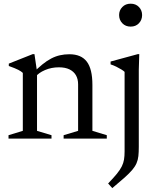

<svg xmlns="http://www.w3.org/2000/svg" viewBox="-20 -732 824 1014"><path d="M175.5 -354V-41L252 -18V0H25V-18L100.5 -41V-347Q92.5 -355 76.5 -363.2Q60.5 -371.5 26.5 -383.5V-396L152.5 -446H162ZM316 -18 392.5 -41V-287Q392.5 -314.5 381 -334.5Q369.5 -354.5 347 -365.5Q324.5 -376.5 291 -376.5Q251.5 -376.5 217.8 -362Q184 -347.5 169.5 -328L151.5 -343.5Q179.5 -372 203.8 -391.8Q228 -411.5 250.8 -423.2Q273.5 -435 297 -440.2Q320.5 -445.5 346.5 -445.5Q408.5 -445.5 438.2 -406.8Q468 -368 468 -284V-41L544 -18V0H316ZM670 -591.5Q643 -591.5 626 -609.2Q609 -627 609 -652.5Q609 -677.5 626 -695Q643 -712.5 670 -712.5Q697 -712.5 713.8 -695Q730.5 -677.5 730.5 -652.5Q730.5 -627 713.8 -609.2Q697 -591.5 670 -591.5ZM638 -352.5Q632.5 -358 620.8 -365.2Q609 -372.5 594.2 -379.8Q579.5 -387 564 -392V-407L707.5 -446H715.5L713 -363.5V43.5Q713 72 710.8 92.5Q708.5 113 701 130.2Q693.5 147.5 678.5 165.2Q663.5 183 637.8 206Q612 229 573 261.5L551 237Q580 207 597.2 185.8Q614.5 164.5 623.2 146.8Q632 129 635 110.5Q638 92 638 68Z"/></svg>

Font: Newsreader 24pt
Style: Regular
Weight: 400
Designer: Hugues Gentile
Foundry: Production Type
Version: Version 1.003